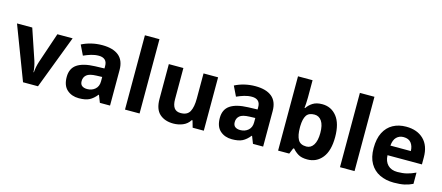

<svg xmlns="http://www.w3.org/2000/svg" viewBox="-51 -1324 4371 1897"><g transform="rotate(15 2134.0 -375.0)"><path d="M208 0 0 -546H156L261 -235Q270 -207 275.5 -177Q281 -147 282 -123H286Q289 -177 308 -235L413 -546H569L361 0Z M871 -557Q981 -557 1039.5 -509.5Q1098 -462 1098 -364V0H994L965 -74H961Q926 -30 887 -10Q848 10 780 10Q707 10 659 -32.5Q611 -75 611 -163Q611 -250 672 -291.5Q733 -333 855 -337L950 -340V-364Q950 -407 927.5 -427Q905 -447 865 -447Q825 -447 787 -435.5Q749 -424 711 -407L662 -508Q706 -531 759.5 -544Q813 -557 871 -557ZM892 -251Q820 -249 792 -225Q764 -201 764 -162Q764 -128 784 -113.5Q804 -99 836 -99Q884 -99 917 -127.5Q950 -156 950 -208V-253Z M1400 0H1251V-760H1400Z M2057 -546V0H1943L1923 -70H1915Q1889 -28 1843.5 -9Q1798 10 1747 10Q1659 10 1606 -37.5Q1553 -85 1553 -190V-546H1702V-227Q1702 -169 1723 -139Q1744 -109 1790 -109Q1858 -109 1883 -155.5Q1908 -202 1908 -289V-546Z M2437 -557Q2547 -557 2605.5 -509.5Q2664 -462 2664 -364V0H2560L2531 -74H2527Q2492 -30 2453 -10Q2414 10 2346 10Q2273 10 2225 -32.5Q2177 -75 2177 -163Q2177 -250 2238 -291.5Q2299 -333 2421 -337L2516 -340V-364Q2516 -407 2493.5 -427Q2471 -447 2431 -447Q2391 -447 2353 -435.5Q2315 -424 2277 -407L2228 -508Q2272 -531 2325.5 -544Q2379 -557 2437 -557ZM2458 -251Q2386 -249 2358 -225Q2330 -201 2330 -162Q2330 -128 2350 -113.5Q2370 -99 2402 -99Q2450 -99 2483 -127.5Q2516 -156 2516 -208V-253Z M2966 -583Q2966 -552 2964 -522Q2962 -492 2960 -475H2966Q2988 -509 3025 -532.5Q3062 -556 3121 -556Q3213 -556 3270 -484.5Q3327 -413 3327 -274Q3327 -134 3269 -62Q3211 10 3117 10Q3057 10 3022.5 -11.5Q2988 -33 2966 -60H2956L2931 0H2817V-760H2966ZM3073 -437Q3015 -437 2991.5 -401Q2968 -365 2966 -291V-275Q2966 -196 2989.5 -153.5Q3013 -111 3075 -111Q3121 -111 3148 -153.5Q3175 -196 3175 -276Q3175 -356 3147.5 -396.5Q3120 -437 3073 -437Z M3599 0H3450V-760H3599Z M3980 -556Q4093 -556 4159 -491.5Q4225 -427 4225 -308V-236H3873Q3875 -173 3910.5 -137Q3946 -101 4009 -101Q4062 -101 4105 -111.5Q4148 -122 4194 -144V-29Q4154 -9 4109.5 0.5Q4065 10 4002 10Q3920 10 3857 -20.5Q3794 -51 3758 -113Q3722 -175 3722 -269Q3722 -365 3754.5 -428.5Q3787 -492 3845 -524Q3903 -556 3980 -556ZM3981 -450Q3938 -450 3909.5 -422Q3881 -394 3876 -335H4085Q4084 -385 4059 -417.5Q4034 -450 3981 -450Z"/></g></svg>

Font: Noto Sans Thaana
Style: Bold
Weight: 700
Designer: David Williams
Foundry: Google Inc.
Version: Version 3.001; ttfautohint (v1.8.4.7-5d5b)